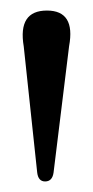

<svg xmlns="http://www.w3.org/2000/svg" viewBox="-20 -803 176 364"><path d="M65.5 -459Q52.5 -459 50.5 -476L25 -715Q13.5 -783 69 -783Q123.5 -783 111 -715.5L81.5 -475.5Q79 -459 65.5 -459Z"/></svg>

Font: Fraunces 144pt S050
Style: Regular
Weight: 400
Version: Version 1.000; ttfautohint (v1.8.3)